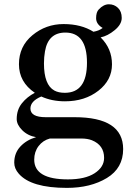

<svg xmlns="http://www.w3.org/2000/svg" viewBox="-20 -622 623 915"><path d="M335.4 -63.5Q566.9 -63.5 566.9 88.4Q566.9 179.2 489.3 226.3Q411.6 273.4 298.8 273.4Q127.9 273.4 69.3 205.6Q47.9 181.2 47.9 153.3Q47.9 107.4 77.1 76.2Q106.4 44.9 151.9 31.7Q112.3 24.9 85.9 -1.5Q59.6 -27.8 59.6 -54.7Q59.6 -98.6 84.2 -129.6Q108.9 -160.6 146 -179.7Q70.3 -231 70.3 -315.9Q70.3 -400.9 134.5 -454.1Q198.7 -507.3 283 -507.3Q367.2 -507.3 425.3 -470.7Q453.1 -475.6 469.2 -488.8Q438 -506.8 438 -535.4Q438 -564 450.7 -577.1Q473.6 -601.6 499 -601.6Q524.4 -601.6 542.2 -584.5Q560.1 -567.4 560.1 -536.6Q560.1 -505.9 526.6 -478.3Q493.2 -450.7 459.5 -443.8Q513.7 -390.6 513.7 -315.4Q513.7 -240.2 449 -189.7Q384.3 -139.2 289.6 -139.2Q226.6 -139.2 176.8 -162.1Q125 -140.1 125 -105Q125 -63.5 198.2 -63.5ZM289.1 -179.7Q394.5 -179.7 394.5 -323.2Q394.5 -466.8 291.5 -466.8Q209.5 -466.8 194.3 -377Q189.5 -350.1 189.5 -319.8Q189.5 -217.3 239.3 -190.4Q258.8 -179.7 289.1 -179.7ZM143.1 138.7Q143.1 232.9 303.7 232.9Q385.7 232.9 430.9 203.6Q476.1 174.3 476.1 130.4Q476.1 69.8 418 46.4Q397 38.1 366.7 38.1H217.8Q184.6 46.9 163.8 74.2Q143.1 101.6 143.1 138.7Z"/></svg>

Font: Cantata One
Style: Regular
Weight: 400
Designer: Joana Maria Correia da Silva
Foundry: Joana Maria Correia da Silva
Version: Version 1.002